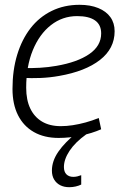

<svg xmlns="http://www.w3.org/2000/svg" viewBox="-20 -564 503 799"><path d="M81 -281Q112 -280 146.5 -282Q181 -284 215 -290Q302 -305 351.5 -339Q401 -373 401 -425Q401 -461 375.5 -479Q350 -497 301 -497Q240 -497 192 -459.5Q144 -422 116.5 -355Q89 -288 89 -199Q89 -148 106 -112.5Q123 -77 155 -58Q187 -39 233 -39Q257 -39 283 -43Q309 -47 336.5 -54.5Q364 -62 391 -73L401 -26Q362 -9 315.5 0.5Q269 10 224 10Q164 10 121 -14.5Q78 -39 55 -84.5Q32 -130 32 -194Q32 -272 51.5 -336Q71 -400 107 -446.5Q143 -493 195 -518.5Q247 -544 311 -544Q356 -544 389 -530.5Q422 -517 439.5 -492.5Q457 -468 457 -434Q457 -362 396 -314.5Q335 -267 226 -248Q187 -241 148 -239.5Q109 -238 76 -240ZM301 -13 339 -5Q293 28 269.5 63.5Q246 99 246 131Q246 151 256.5 161.5Q267 172 285 172Q294 172 302 170Q310 168 318 165V204Q308 209 295 212Q282 215 268 215Q247 215 231 207Q215 199 205.5 183.5Q196 168 196 146Q196 106 223 67Q250 28 301 -13Z"/></svg>

Font: Georama ExtraCondensed Thin Light
Style: Italic
Weight: 300
Italic angle: -9°
Version: Version 1.001